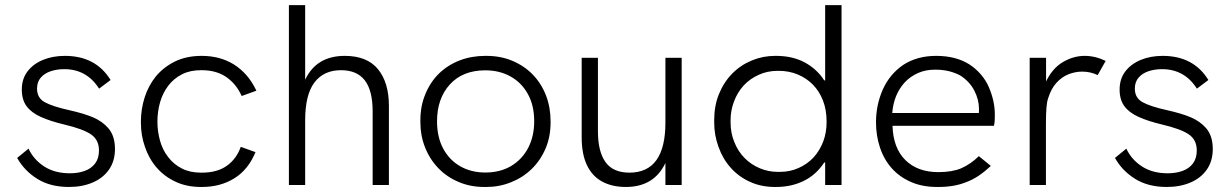

<svg xmlns="http://www.w3.org/2000/svg" viewBox="-20 -717 4770 744"><path d="M247 7.5Q175 7.5 124.8 -23.8Q74.5 -55 46.5 -105L90.5 -141Q110.5 -98.5 151.2 -72Q192 -45.5 251 -45.5Q283 -45.5 308.5 -54.8Q334 -64 348.8 -83.8Q363.5 -103.5 363.5 -134Q363.5 -175.5 332.2 -196.5Q301 -217.5 229 -234.5Q174.5 -247.5 138 -264Q101.5 -280.5 83 -305.5Q64.5 -330.5 64.5 -370Q64.5 -411.5 86.8 -440.5Q109 -469.5 146.8 -485Q184.5 -500.5 231.5 -500.5Q351 -500.5 408.5 -407L364 -373.5Q316 -449 229 -449Q200.5 -449 176.5 -441Q152.5 -433 138 -416.2Q123.5 -399.5 123.5 -373.5Q123.5 -337.5 153.5 -321Q183.5 -304.5 246.5 -290.5Q305 -277.5 340.8 -262.2Q376.5 -247 400 -220Q425.5 -190 425.5 -140Q425.5 -93 402.5 -60Q379.5 -27 339.2 -9.8Q299 7.5 247 7.5Z M762.5 7.5H758.5Q704.5 7.5 662 -12Q618 -32 587.5 -67Q557 -102 541.5 -148.5Q526 -192.5 526 -241.5V-246Q526 -293.5 540.5 -339.5Q555 -385 584 -421Q613.5 -456.5 657.5 -478.5Q702 -500.5 762 -500.5Q796 -500.5 827.5 -492.5Q859 -484 886 -467.5Q913 -450.5 935.5 -425Q957.5 -399.5 973.5 -365.5L916.5 -345Q896 -391 857.5 -418Q818.5 -445 762 -445H758.5Q717 -445 686 -429.5Q653.5 -413 632.5 -385.5Q611 -357.5 600.5 -321.5Q590 -285 590 -246Q590 -208 600 -172Q610 -136 631.5 -108.5Q652.5 -80.5 685 -64Q716 -48 758.5 -48H762.5Q822 -48 859.5 -75Q896.5 -101.5 913 -148L970 -127.5Q942 -59.5 888 -26Q834 7.5 762.5 7.5Z M1487 0H1424V-285Q1424 -366.5 1393.5 -405.8Q1363 -445 1301.5 -445Q1234.5 -445 1198.5 -397.5Q1162.5 -350 1162.5 -250.5V0H1099.5V-697H1162.5V-408Q1206 -500.5 1316 -500.5Q1402.5 -500.5 1444.8 -448.8Q1487 -397 1487 -307.5Z M1864.5 7.5H1856.5Q1802 7.5 1757 -12Q1710.5 -31.5 1677.5 -66.5Q1644.5 -101 1626.5 -147.5Q1609 -192 1609 -243V-251Q1609 -306.5 1628 -351.5Q1647 -398.5 1681 -432Q1715 -465 1761.5 -483Q1807.5 -500.5 1860.5 -500.5H1864.5Q1920 -500.5 1965 -481.5Q2011.5 -462 2045 -427.5Q2078 -393 2096 -346.5Q2113.5 -300.5 2113.5 -247V-243Q2113.5 -187.5 2094.5 -142.5Q2074.5 -95.5 2040 -62Q2005.5 -28.5 1959.5 -10.5Q1915 7.5 1864.5 7.5ZM1860.5 -48.5Q1918.5 -48.5 1961 -74Q2003.5 -99.5 2026.8 -144.2Q2050 -189 2050 -247Q2050 -309 2025.2 -353.2Q2000.5 -397.5 1957.8 -421Q1915 -444.5 1860.5 -444.5Q1773 -444.5 1723.2 -389.8Q1673.5 -335 1673.5 -247Q1673.5 -185 1697.8 -140.5Q1722 -96 1764.2 -72.2Q1806.5 -48.5 1860.5 -48.5Z M2405 7.5Q2352.5 7.5 2314 -13Q2275.5 -33.5 2254.8 -76.2Q2234 -119 2234 -185.5V-493H2297V-208Q2297 -130 2326.2 -89Q2355.5 -48 2419 -48Q2558.5 -48 2558.5 -242.5V-493H2621.5V0H2558.5V-85.5Q2514.5 7.5 2405 7.5Z M2987 7.5H2983Q2930 7.5 2887 -12Q2842.5 -32 2811.5 -67Q2780.5 -101.5 2764 -148.5Q2747.5 -193.5 2747.5 -242.5V-251.5Q2747.5 -306.5 2765.5 -351.5Q2784.5 -398.5 2817.5 -432Q2850 -465 2894 -483Q2936.5 -500.5 2983.5 -500.5H2987Q3051.5 -500.5 3098.5 -475Q3145.5 -449.5 3174 -405.5H3177.5V-697H3241V0H3177.5V-87.5H3174Q3142.5 -39.5 3094.5 -16Q3046.5 7.5 2987 7.5ZM3002 -51Q3041.5 -51 3074.5 -66Q3108.5 -81 3133 -107.5Q3157 -134 3170.5 -170Q3183 -204 3183 -243V-247Q3183 -291.5 3169 -327.5Q3155 -363.5 3130 -389Q3105 -414.5 3071 -428.5Q3037 -442.5 2998 -442.5H2994Q2953.5 -442.5 2921 -427.5Q2886 -412 2861.5 -385.5Q2837 -358.5 2824 -323Q2811 -288.5 2811 -251V-243Q2811 -201 2825.5 -166.5Q2840 -130 2865.5 -104.5Q2891 -78.5 2925.5 -64.5Q2958 -51 2994 -51Z M3616 7.5H3611.5Q3555 7.5 3512 -11Q3466.5 -30.5 3436 -64.5Q3405.5 -98.5 3390 -145Q3374.5 -191 3374.5 -243.5Q3374.5 -310.5 3401 -370.5Q3428 -430.5 3481.5 -466.5Q3535 -500.5 3607.5 -500.5Q3683.5 -500.5 3735.5 -468Q3761 -451.5 3780.5 -429Q3800 -406.5 3811.5 -380Q3822.5 -354.5 3829 -327Q3835 -299.5 3835 -272.5Q3835 -261.5 3834.5 -250.5Q3834 -239.5 3831.5 -229.5H3438.5Q3441 -143.5 3488.5 -96.5Q3536 -50 3616 -50Q3669.5 -50 3705 -65Q3743 -82 3773 -112L3819.5 -74Q3796.5 -52.5 3773 -36.5Q3750 -21 3725 -11.5Q3700 -1.5 3673.5 3Q3647 7.5 3616 7.5ZM3773 -279Q3773.5 -283 3773.5 -286.5V-295.5Q3773.5 -331 3755.5 -366Q3737 -401.5 3701 -424.5Q3682.5 -434.5 3658 -441Q3633 -447 3606 -447H3602.5Q3567 -447 3538.5 -434.5Q3508.5 -421.5 3487 -399Q3465.5 -376 3452.5 -345Q3440 -314.5 3437.5 -279Z M4033 0H3970V-493H4033.5V-401.5Q4058.5 -453 4099.2 -476.8Q4140 -500.5 4183 -500.5Q4224 -500.5 4264.5 -481L4233.5 -426Q4205.5 -439.5 4173.5 -439.5Q4146.5 -439.5 4120.5 -429.2Q4094.5 -419 4073.8 -396.2Q4053 -373.5 4041.5 -336Q4033 -314 4033 -240.5Z M4501 7.5Q4429 7.5 4378.8 -23.8Q4328.5 -55 4300.5 -105L4344.5 -141Q4364.5 -98.5 4405.2 -72Q4446 -45.5 4505 -45.5Q4537 -45.5 4562.5 -54.8Q4588 -64 4602.8 -83.8Q4617.5 -103.5 4617.5 -134Q4617.5 -175.5 4586.2 -196.5Q4555 -217.5 4483 -234.5Q4428.5 -247.5 4392 -264Q4355.5 -280.5 4337 -305.5Q4318.5 -330.5 4318.5 -370Q4318.5 -411.5 4340.8 -440.5Q4363 -469.5 4400.8 -485Q4438.5 -500.5 4485.5 -500.5Q4605 -500.5 4662.5 -407L4618 -373.5Q4570 -449 4483 -449Q4454.5 -449 4430.5 -441Q4406.5 -433 4392 -416.2Q4377.5 -399.5 4377.5 -373.5Q4377.5 -337.5 4407.5 -321Q4437.5 -304.5 4500.5 -290.5Q4559 -277.5 4594.8 -262.2Q4630.5 -247 4654 -220Q4679.5 -190 4679.5 -140Q4679.5 -93 4656.5 -60Q4633.5 -27 4593.2 -9.8Q4553 7.5 4501 7.5Z"/></svg>

Font: Acari Sans Neue
Style: Regular
Weight: 400
Designer: Alfredo Marco Pradil (font), Cristiano Sobral (main changes)
Foundry: Hanken Design Co. (font), Cristiano Sobral (main changes)
Version: Version 2.459;March 19, 2022;FontCreator 14.0.0.2808 64-bit;